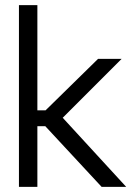

<svg xmlns="http://www.w3.org/2000/svg" viewBox="-20 -730 536 750"><path d="M54 -710V0H126V-237H157L377 0H473L225 -270L455 -500H363L158 -299H126V-710Z"/></svg>

Font: LT Wave Alt Light
Style: Regular
Weight: 300
Designer: Daniel Lyons
Version: Version 2.5 (Glyphs App)